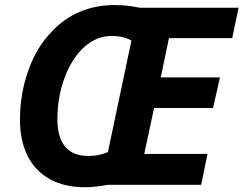

<svg xmlns="http://www.w3.org/2000/svg" viewBox="-20 -745 982 774"><path d="M60.5 -262.2Q60.5 -367.7 94.7 -462.6Q128.9 -557.6 189.5 -618.2Q237.8 -670.4 301.8 -697.5Q365.7 -724.6 441.9 -724.6Q494.6 -724.6 542.5 -713.9H941.9L916 -591.3H661.1L627.9 -433.1H866.7L838.9 -309.6H601.1L561.5 -124.5H816.4L791 0H415Q363.8 9.8 322.8 9.8Q240.2 9.8 181.4 -22.5Q122.6 -54.7 91.6 -116Q60.5 -177.2 60.5 -262.2ZM415 -131.8 509.8 -581.5Q477.1 -600.1 429.7 -600.1Q370.1 -600.1 320.3 -555.9Q270.5 -511.7 240.7 -432.6Q211.4 -353.5 211.4 -263.7Q211.4 -190.9 242.9 -153.6Q274.4 -116.2 336.4 -116.2Q378.4 -116.2 415 -131.8Z"/></svg>

Font: Viking Open Sans
Style: Bold Italic
Weight: 700
Italic angle: -12°
Foundry: Ascender Corporation
Version: Version 2.000